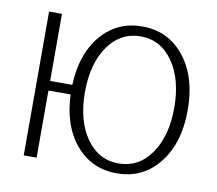

<svg xmlns="http://www.w3.org/2000/svg" viewBox="-61 -556 712 631"><g transform="rotate(10 295.0 -240.0)"><path d="M55 0V-480H98V-256H172Q176 -360 229 -422.5Q282 -485 366 -485Q453 -485 506.5 -417.5Q560 -350 560 -240Q560 -130 506.5 -62.5Q453 5 366 5Q282 5 229 -57.5Q176 -120 172 -224H98V0ZM258 -393.5Q217 -335 217 -240Q217 -145 258 -86.5Q299 -28 366 -28Q433 -28 474 -86.5Q515 -145 515 -240Q515 -335 474 -393.5Q433 -452 366 -452Q299 -452 258 -393.5Z"/></g></svg>

Font: Glametrix
Style: Light
Weight: 300
Designer: gluk
Foundry: gluk
Version: Version 0.40